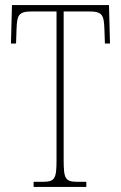

<svg xmlns="http://www.w3.org/2000/svg" viewBox="-20 -734 476 754"><path d="M112 0H319V-20H286C236 -20 230 -31 230 -108V-689H330C382 -689 388 -675 390 -620L392 -563H412L408 -714H27L23 -563H43L45 -620C47 -675 53 -689 105 -689H202V-108C202 -31 196 -20 146 -20H112Z"/></svg>

Font: Noto Serif Bengali ExtraCondensed Thin
Style: Regular
Weight: 100
Width: 2
Designer: Juan Bruce, Universal Thirst, Indian Type Foundry and the Monotype Design Team.
Foundry: Monotype Imaging Inc.
Version: Version 2.003